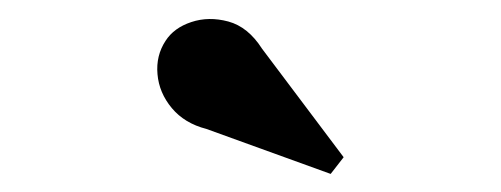

<svg xmlns="http://www.w3.org/2000/svg" viewBox="-20 -1023 540 207"><path d="M336.5 -835.5 202.5 -884Q179 -890 165.2 -906.5Q151.5 -923 149.8 -943Q148 -963 158.5 -979Q167.5 -993 186.2 -999.2Q205 -1005.5 226.2 -999.8Q247.5 -994 262.5 -970.5L350.5 -853.5Z"/></svg>

Font: Bodoni Moda SC 9pt
Style: Bold
Weight: 700
Designer: Owen Earl
Foundry: indestructible type
Version: Version 2.005